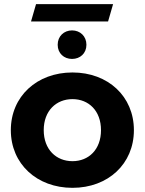

<svg xmlns="http://www.w3.org/2000/svg" viewBox="-20 -894 695 922"><path d="M129 -791H499L523 -874H153ZM326 -611C365 -611 395 -638 395 -679C395 -720 365 -748 326 -748C287 -748 257 -720 257 -679C257 -638 287 -611 326 -611ZM328 8C499 8 623 -107 623 -269C623 -431 499 -546 328 -546C157 -546 32 -431 32 -269C32 -107 157 8 328 8ZM328 -120C250 -120 190 -176 190 -269C190 -362 250 -418 328 -418C406 -418 465 -362 465 -269C465 -176 406 -120 328 -120Z"/></svg>

Font: Talent SemiBold
Style: Bold
Weight: 700
Designer: Mike Powis
Version: Version 1.001;hotconv 1.0.109;makeotfexe 2.5.65596